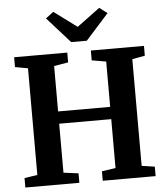

<svg xmlns="http://www.w3.org/2000/svg" viewBox="-63 -1035 943 1091"><g transform="rotate(-5 408.5 -490.0)"><path d="M111 -65V-673.5L38 -687V-743H341V-687L260 -673.5V-414.5H557V-673L475.5 -687V-743H778.5V-687L706 -673.5V-65L780 -54V0H478.5V-54L557 -65.5V-344.5H260V-65L345 -54V0H37V-54ZM368.5 -800.5 237.5 -947 282 -980.5 413 -883.5 544 -980.5 588.5 -946.5 457.5 -800.5Z"/></g></svg>

Font: Merriweather 36pt
Style: Bold
Weight: 700
Designer: Eben Sorkin
Foundry: Eben Sorkin
Version: Version 2.100